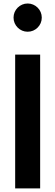

<svg xmlns="http://www.w3.org/2000/svg" viewBox="-20 -1056 310 1076"><path d="M65 0V-750H205V0ZM135 -878.2Q118.6 -878.2 104.3 -884.3Q90 -890.5 79.1 -901.4Q68.2 -912.3 62 -926.6Q55.9 -940.9 55.9 -957.3Q55.9 -973.6 62 -988Q68.2 -1002.3 79.1 -1013.2Q90 -1024.1 104.3 -1030.2Q118.6 -1036.4 135 -1036.4Q151.4 -1036.4 165.7 -1030.2Q180 -1024.1 190.9 -1013.2Q201.8 -1002.3 208 -988Q214.1 -973.6 214.1 -957.3Q214.1 -940.9 208 -926.6Q201.8 -912.3 190.9 -901.4Q180 -890.5 165.7 -884.3Q151.4 -878.2 135 -878.2Z"/></svg>

Font: Spartan
Style: Bold
Weight: 700
Designer: Matt Bailey, Mirko Velimirovic
Foundry: Matt Bailey
Version: Version 1.005